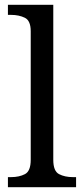

<svg xmlns="http://www.w3.org/2000/svg" viewBox="-20 -780 350 800"><path d="M13 0V-42H26Q60 -42 84 -54.5Q108 -67 108 -114V-650Q108 -694 83.5 -706Q59 -718 26 -718H13V-760H202V-114Q202 -67 226 -54.5Q250 -42 284 -42H297V0Z"/></svg>

Font: NotoSerif-Regular
Style: Regular
Weight: 400
Designer: Monotype Design Team
Foundry: Monotype Imaging Inc.
Version: Version 2.007; ttfautohint (v1.8) -l 8 -r 50 -G 200 -x 14 -D